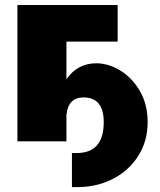

<svg xmlns="http://www.w3.org/2000/svg" viewBox="-20 -566 642 769"><path d="M268.1 183.6V46.9H287.1Q395.5 46.9 395.5 -76.7Q395.5 -175.8 314.5 -175.8Q253.4 -175.8 246.1 -106V0H49.8V-545.9H451.2V-399.4H246.1V-249Q291 -312.5 365.2 -312.5Q415 -312.5 462.4 -283.2Q509.8 -253.9 540.5 -200.9Q571.3 -147.9 571.3 -76.7Q571.3 -0.5 533.9 58.3Q496.6 117.2 432.4 150.4Q368.2 183.6 287.1 183.6Z"/></svg>

Font: Inter Black
Style: Regular
Weight: 900
Designer: Rasmus Andersson
Foundry: rsms
Version: Version 4.000;git-a52131595